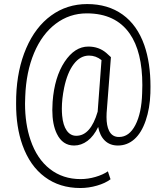

<svg xmlns="http://www.w3.org/2000/svg" viewBox="-20 -714 824 955"><path d="M289.1 -139.2Q293.5 -90.8 311.8 -64.7Q330.1 -38.6 359.4 -38.6Q430.7 -38.6 465.8 -158.7L484.9 -415Q457 -437.5 422.9 -437.5Q378.9 -437.5 346.7 -395Q314.5 -352.5 298.8 -276.4Q287.6 -221.2 287.6 -174.3Q287.6 -156.2 289.1 -139.2ZM728 -250Q725.6 -175.3 704.6 -114Q683.6 -52.7 648.2 -21.5Q612.8 9.8 566.4 9.8Q526.9 9.8 501.7 -14.4Q476.6 -38.6 468.3 -82.5Q446.3 -36.6 415.3 -13.4Q384.3 9.8 348.6 9.8Q291 9.8 262.7 -48.8Q240.2 -94.7 240.2 -166.5Q240.2 -186 241.7 -208Q251 -330.6 301.3 -406.5Q351.6 -482.4 419.4 -482.4Q471.7 -482.4 508.8 -450.7L531.7 -429.7L510.3 -151.9Q509.8 -141.6 509.8 -131.8Q509.8 -88.9 522.5 -63.5Q538.1 -32.2 572.3 -32.7Q622.6 -32.7 653.3 -92Q684.1 -151.4 687 -250Q688 -270.5 688 -290.5Q688 -457 625 -546.9Q554.7 -647.5 411.6 -647.5Q325.7 -647.5 257.3 -595.9Q189 -544.4 149.4 -450.2Q109.9 -356 105.5 -233.4Q104.5 -215.8 104.5 -198.7Q104.5 -97.7 131.8 -17.6Q163.6 76.2 228 126.5Q292.5 176.8 380.9 176.8Q418 176.8 454.8 166Q491.7 155.3 516.6 138.2L529.8 177.7Q503.9 197.3 462.6 209.2Q421.4 221.2 379.4 221.2Q276.4 221.2 202.6 166Q128.9 111.3 91.8 7.8Q59.6 -82.5 60.1 -198.7Q60.1 -215.8 60.5 -233.4Q64.9 -368.7 110.4 -474.1Q155.8 -579.6 234.4 -636.7Q313 -693.8 413.6 -693.8Q517.1 -693.8 589.8 -641.6Q662.6 -589.4 697.8 -489.3Q728.5 -401.4 728.5 -283.2Q728.5 -267.1 728 -250Z"/></svg>

Font: MAUL Condensed Light
Style: Light
Weight: 300
Designer: MAUL
Version: Version 2.137; 2017; ttfautohint (v1.8.3)